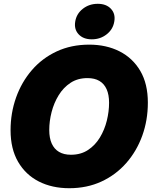

<svg xmlns="http://www.w3.org/2000/svg" viewBox="-20 -972 793 1003"><path d="M341.8 11.2Q252 11.2 182.9 -23.9Q113.8 -59.1 74.5 -126.7Q35.2 -194.3 35.2 -291.5Q35.2 -381.8 64 -462.6Q92.8 -543.5 146.5 -605.7Q200.2 -668 276.1 -703.4Q352.1 -738.8 445.8 -738.8Q535.2 -738.8 604.2 -703.9Q673.3 -668.9 712.9 -601.6Q752.4 -534.2 752.4 -436Q752.4 -343.8 723.1 -262.9Q693.8 -182.1 639.6 -120.4Q585.4 -58.6 510 -23.7Q434.6 11.2 341.8 11.2ZM350.6 -163.6Q402.3 -163.6 439.9 -188.5Q477.5 -213.4 502 -253.9Q526.4 -294.4 538.1 -342Q549.8 -389.6 549.8 -435.1Q549.8 -477.1 537.1 -505.6Q524.4 -534.2 499.5 -549.1Q474.6 -564 437 -564Q385.7 -564 348.4 -539.3Q311 -514.6 286.4 -474.4Q261.7 -434.1 249.5 -386.5Q237.3 -338.9 237.3 -292.5Q237.3 -251 250.2 -222.2Q263.2 -193.4 288.3 -178.5Q313.5 -163.6 350.6 -163.6ZM459.5 -766.6Q415 -766.6 390.6 -793Q366.2 -819.3 373 -859.4Q379.4 -899.9 412.6 -926Q445.8 -952.1 490.7 -952.1Q535.2 -952.1 559.6 -926Q584 -899.9 577.1 -859.9Q570.8 -819.3 537.6 -793Q504.4 -766.6 459.5 -766.6Z"/></svg>

Font: Inter 28pt Black
Style: Italic
Weight: 900
Italic angle: -9.3988°
Designer: Rasmus Andersson
Foundry: rsms
Version: Version 4.001;git-66647c0bb